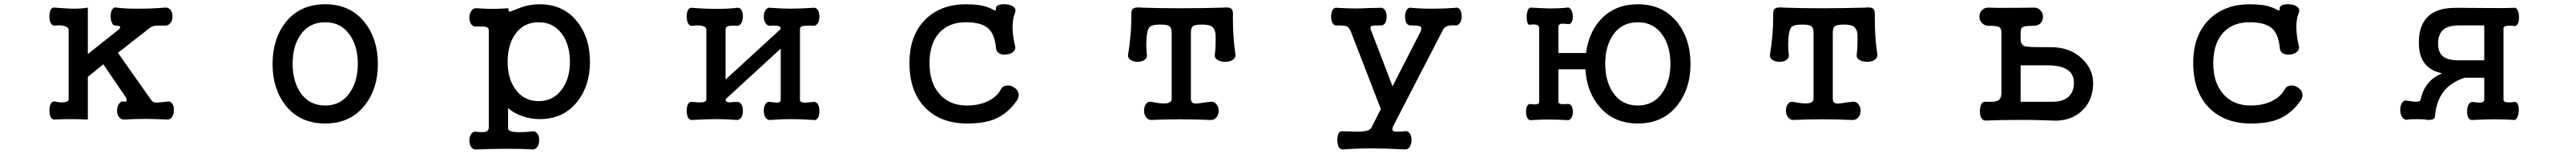

<svg xmlns="http://www.w3.org/2000/svg" viewBox="-20 -559 12040 719"><path d="M300.8 -418V-94.7Q300.8 -84 277.3 -81.1Q257.8 -80.1 237.3 -85Q224.6 -87.9 216.8 -73.2Q210.9 -61.5 210.9 -43Q210.9 -24.4 216.8 -11.7Q224.6 1 237.3 -1Q268.6 -2.9 307.6 -2.9Q347.7 -2.9 390.6 -1V-200.2L462.9 -258.8L559.6 -117.2Q572.3 -100.6 572.3 -90.8Q571.3 -82 559.6 -85Q544.9 -87.9 536.1 -74.2Q527.3 -61.5 527.3 -43.9Q526.4 -25.4 535.2 -13.7Q544.9 0 562.5 -1Q601.6 -3.9 668 -3.9Q720.7 -2.9 762.7 -1Q776.4 0 785.2 -14.6Q793 -27.3 793 -44.9Q793 -63.5 785.2 -75.2Q776.4 -87.9 762.7 -85L738.3 -82Q714.8 -79.1 707 -80.1Q695.3 -81.1 687.5 -90.8L531.2 -312.5L677.7 -426.8Q689.5 -436.5 704.1 -438.5Q712.9 -440.4 730.5 -439.5H751Q766.6 -438.5 777.3 -452.1Q786.1 -463.9 786.1 -482.4Q786.1 -500 777.3 -512.7Q766.6 -525.4 751 -523.4Q689.5 -518.6 633.8 -518.6Q568.4 -517.6 525.4 -523.4Q511.7 -527.3 503.9 -513.7Q497.1 -502.9 497.1 -483.4Q497.1 -465.8 502.9 -453.1Q508.8 -438.5 519.5 -439.5Q535.2 -439.5 540 -435.5Q544.9 -432.6 537.1 -422.9L390.6 -306.6V-523.4Q356.4 -517.6 314.5 -518.6Q285.2 -519.5 237.3 -523.4Q224.6 -526.4 216.8 -513.7Q210.9 -501 210.9 -482.4Q210.9 -463.9 216.8 -452.1Q224.6 -437.5 237.3 -439.5Q261.7 -442.4 277.3 -438.5Q300.8 -433.6 300.8 -418Z M1500 -539.1Q1380.9 -539.1 1313.5 -453.1Q1253.9 -376 1253.9 -259.8Q1253.9 -145.5 1313.5 -68.4Q1380.9 17.6 1500 17.6Q1618.2 17.6 1685.5 -68.4Q1746.1 -145.5 1746.1 -259.8Q1746.1 -376 1685.5 -453.1Q1618.2 -539.1 1500 -539.1ZM1500 -455.1Q1574.2 -455.1 1615.2 -395.5Q1652.3 -342.8 1652.3 -260.7Q1652.3 -180.7 1615.2 -127Q1574.2 -66.4 1500 -66.4Q1424.8 -66.4 1383.8 -127Q1347.7 -180.7 1347.7 -260.7Q1347.7 -342.8 1383.8 -395.5Q1424.8 -455.1 1500 -455.1Z M2498 -455.1Q2566.4 -455.1 2606.4 -400.4Q2643.6 -349.6 2643.6 -270.5Q2643.6 -192.4 2606.4 -142.6Q2567.4 -86.9 2498 -86.9Q2427.7 -86.9 2388.7 -142.6Q2352.5 -192.4 2352.5 -270.5Q2352.5 -349.6 2388.7 -400.4Q2427.7 -455.1 2498 -455.1ZM2264.6 34.2Q2264.6 51.8 2251 55.7Q2240.2 59.6 2210 56.6Q2192.4 52.7 2182.6 66.4Q2173.8 78.1 2173.8 96.7Q2173.8 115.2 2182.6 127.9Q2192.4 141.6 2210 138.7Q2276.4 135.7 2353.5 135.7Q2429.7 135.7 2464.8 138.7Q2481.4 140.6 2491.2 127Q2500 114.3 2500 94.7Q2500 76.2 2491.2 64.5Q2481.4 50.8 2464.8 54.7Q2417 59.6 2391.6 57.6Q2354.5 55.7 2354.5 39.1V-54.7Q2380.9 -30.3 2421.9 -16.6Q2460.9 -2.9 2502 -2.9Q2613.3 -2.9 2677.7 -84Q2737.3 -158.2 2737.3 -270.5Q2737.3 -383.8 2677.7 -458Q2613.3 -539.1 2502 -539.1Q2466.8 -539.1 2433.6 -530.3Q2414.1 -524.4 2387.7 -513.7Q2367.2 -504.9 2362.3 -504.9Q2354.5 -505.9 2356.4 -520.5Q2312.5 -517.6 2280.3 -517.6Q2248 -517.6 2209 -520.5Q2192.4 -522.5 2182.6 -507.8Q2173.8 -494.1 2173.8 -475.6Q2173.8 -457 2182.6 -445.3Q2192.4 -432.6 2209 -435.5Q2242.2 -435.5 2251 -433.6Q2265.6 -429.7 2264.6 -415Z M3281.2 -419.9V-95.7Q3281.2 -83 3260.7 -81.1Q3247.1 -80.1 3214.8 -83Q3203.1 -85.9 3195.3 -72.3Q3189.5 -60.5 3189.5 -42Q3189.5 -23.4 3195.3 -10.7Q3203.1 2.9 3214.8 1Q3285.2 -2.9 3328.1 -2.9Q3377.9 -2.9 3422.9 1Q3436.5 2 3445.3 -11.7Q3452.1 -24.4 3452.1 -42Q3452.1 -59.6 3445.3 -71.3Q3436.5 -85 3422.9 -83H3413.1Q3388.7 -80.1 3381.8 -82Q3371.1 -84 3371.1 -95.7L3628.9 -332V-91.8Q3627.9 -81.1 3616.2 -80.1Q3608.4 -79.1 3581.1 -83Q3566.4 -86.9 3557.6 -73.2Q3549.8 -61.5 3549.8 -43Q3549.8 -23.4 3557.6 -10.7Q3566.4 2.9 3581.1 1Q3627.9 -2.9 3678.7 -2.9Q3729.5 -2.9 3780.3 1Q3793.9 4.9 3802.7 -8.8Q3809.6 -20.5 3809.6 -40Q3809.6 -59.6 3802.7 -72.3Q3793.9 -85.9 3780.3 -83Q3750 -79.1 3736.3 -80.1Q3718.8 -82 3718.8 -91.8V-423.8Q3718.8 -434.6 3733.4 -437.5Q3742.2 -439.5 3769.5 -439.5L3780.3 -438.5Q3793.9 -437.5 3802.7 -451.2Q3809.6 -462.9 3809.6 -481.4Q3809.6 -500 3802.7 -511.7Q3793.9 -525.4 3780.3 -522.5Q3715.8 -518.6 3674.8 -518.6Q3634.8 -518.6 3581.1 -522.5Q3566.4 -525.4 3557.6 -511.7Q3549.8 -500 3549.8 -481.4Q3549.8 -462.9 3557.6 -451.2Q3566.4 -437.5 3581.1 -438.5L3589.8 -439.5Q3612.3 -439.5 3619.1 -437.5Q3628.9 -434.6 3628.9 -423.8L3371.1 -187.5V-419.9Q3371.1 -433.6 3381.8 -436.5Q3389.6 -439.5 3414.1 -439.5L3422.9 -438.5Q3436.5 -437.5 3445.3 -452.1Q3452.1 -464.8 3452.1 -482.4Q3452.1 -501 3445.3 -512.7Q3436.5 -525.4 3422.9 -522.5Q3387.7 -517.6 3330.1 -517.6Q3275.4 -517.6 3214.8 -522.5Q3202.1 -524.4 3195.3 -511.7Q3189.5 -500 3189.5 -481.4Q3189.5 -463.9 3195.3 -451.2Q3202.1 -437.5 3214.8 -438.5Q3244.1 -442.4 3260.7 -438.5Q3281.2 -434.6 3281.2 -419.9Z M4494.1 -455.1Q4566.4 -455.1 4598.6 -426.8Q4627.9 -400.4 4634.8 -338.9Q4634.8 -319.3 4650.4 -309.6Q4664.1 -301.8 4684.6 -304.7Q4704.1 -306.6 4715.8 -317.4Q4728.5 -329.1 4724.6 -343.8Q4714.8 -380.9 4712.9 -419.9Q4710.9 -463.9 4721.7 -493.2Q4731.4 -512.7 4719.7 -524.4Q4710 -535.2 4688.5 -538.1Q4668 -541 4651.4 -537.1Q4633.8 -531.2 4634.8 -520.5Q4634.8 -510.7 4631.8 -509.8Q4629.9 -509.8 4620.1 -514.6L4610.4 -519.5Q4586.9 -530.3 4556.6 -535.2Q4527.3 -539.1 4494.1 -539.1Q4378.9 -539.1 4306.6 -469.7Q4230.5 -395.5 4230.5 -265.6Q4230.5 -127 4308.6 -51.8Q4380.9 17.6 4500 17.6Q4579.1 17.6 4628.9 -2.9Q4690.4 -28.3 4733.4 -90.8Q4745.1 -109.4 4739.3 -127Q4734.4 -142.6 4716.8 -152.3Q4701.2 -162.1 4683.6 -159.2Q4665 -157.2 4657.2 -140.6Q4638.7 -106.4 4595.7 -85.9Q4553.7 -66.4 4499 -66.4Q4417 -66.4 4370.1 -121.1Q4324.2 -173.8 4324.2 -263.7Q4324.2 -355.5 4370.1 -406.2Q4415 -455.1 4494.1 -455.1Z M5456.1 -407.2V-98.6Q5456.1 -77.1 5423.8 -76.2Q5401.4 -75.2 5363.3 -83Q5345.7 -86.9 5335.9 -73.2Q5327.1 -61.5 5327.1 -43Q5327.1 -24.4 5335.9 -12.7Q5345.7 2 5363.3 1Q5418 -2 5497.1 -2Q5577.1 -2 5630.9 1Q5651.4 3.9 5664.1 -9.8Q5675.8 -22.5 5675.8 -42Q5675.8 -61.5 5664.1 -74.2Q5651.4 -87.9 5630.9 -83L5613.3 -81.1Q5573.2 -74.2 5561.5 -76.2Q5545.9 -79.1 5545.9 -98.6V-407.2Q5545.9 -429.7 5556.6 -437.5Q5567.4 -444.3 5599.6 -444.3Q5627 -444.3 5641.6 -436.5Q5658.2 -425.8 5661.1 -400.4Q5662.1 -373 5661.1 -352.5Q5661.1 -333 5658.2 -306.6Q5654.3 -290 5669.9 -279.3Q5684.6 -270.5 5706.1 -270.5Q5727.5 -270.5 5741.2 -279.3Q5756.8 -290 5753.9 -306.6Q5747.1 -354.5 5745.1 -387.7Q5742.2 -428.7 5742.2 -480.5Q5745.1 -510.7 5733.4 -519.5Q5723.6 -526.4 5696.3 -523.4Q5602.5 -520.5 5494.1 -520.5Q5386.7 -520.5 5317.4 -523.4Q5283.2 -527.3 5273.4 -516.6Q5265.6 -508.8 5267.6 -480.5Q5267.6 -446.3 5264.6 -404.3Q5259.8 -348.6 5252.9 -306.6Q5249 -290 5263.7 -279.3Q5277.3 -270.5 5296.9 -270.5Q5317.4 -270.5 5329.1 -279.3Q5343.8 -290 5339.8 -306.6L5337.9 -335Q5336.9 -352.5 5337.9 -363.3Q5337.9 -379.9 5340.8 -400.4Q5344.7 -427.7 5357.4 -436.5Q5370.1 -444.3 5403.3 -444.3Q5433.6 -444.3 5444.3 -437.5Q5456.1 -429.7 5456.1 -407.2Z M6293 -413.1 6433.6 -49.8 6389.6 37.1Q6380.9 51.8 6347.7 54.7Q6329.1 56.6 6285.2 54.7L6255.9 53.7Q6244.1 50.8 6236.3 63.5Q6230.5 76.2 6230.5 94.7Q6230.5 113.3 6236.3 126Q6244.1 139.6 6255.9 138.7Q6325.2 133.8 6391.6 133.8Q6458 133.8 6545.9 138.7Q6560.5 139.6 6569.3 126Q6577.1 113.3 6577.1 94.7Q6577.1 76.2 6569.3 64.5Q6560.5 50.8 6545.9 53.7Q6502.9 57.6 6493.2 53.7Q6482.4 48.8 6492.2 28.3L6720.7 -413.1Q6727.5 -429.7 6740.2 -435.5Q6753.9 -442.4 6781.2 -440.4Q6794.9 -438.5 6803.7 -452.1Q6811.5 -464.8 6811.5 -483.4Q6811.5 -502 6803.7 -513.7Q6794.9 -526.4 6781.2 -522.5Q6736.3 -518.6 6684.6 -518.6Q6629.9 -517.6 6576.2 -522.5Q6561.5 -525.4 6553.7 -511.7Q6546.9 -500 6546.9 -481.4Q6546.9 -462.9 6553.7 -451.2Q6561.5 -438.5 6576.2 -440.4Q6609.4 -440.4 6618.2 -435.5Q6626 -430.7 6620.1 -413.1L6488.3 -156.2L6389.6 -413.1Q6380.9 -431.6 6388.7 -436.5Q6394.5 -440.4 6428.7 -440.4Q6443.4 -437.5 6453.1 -450.2Q6460.9 -461.9 6460.9 -480.5Q6460.9 -499 6453.1 -511.7Q6443.4 -525.4 6428.7 -522.5L6380.9 -521.5Q6338.9 -519.5 6316.4 -519.5Q6278.3 -519.5 6229.5 -522.5Q6215.8 -525.4 6208 -511.7Q6201.2 -500 6201.2 -481.4Q6201.2 -462.9 6208 -451.2Q6215.8 -437.5 6229.5 -440.4Q6261.7 -440.4 6272.5 -436.5Q6285.2 -431.6 6293 -413.1Z M7173.8 -426.8V-83Q7173.8 -74.2 7162.1 -72.3Q7152.3 -70.3 7133.8 -73.2Q7123 -75.2 7117.2 -63.5Q7112.3 -53.7 7112.3 -37.1Q7112.3 -21.5 7117.2 -10.7Q7123 2 7133.8 2Q7177.7 -1 7215.8 -1Q7260.7 -1 7307.6 2Q7318.4 2 7325.2 -10.7Q7331.1 -21.5 7331.1 -37.1Q7331.1 -52.7 7325.2 -63.5Q7318.4 -75.2 7307.6 -73.2H7299.8Q7284.2 -72.3 7276.4 -73.2Q7263.7 -75.2 7263.7 -83V-235.4H7389.6Q7396.5 -128.9 7456.1 -60.5Q7522.5 17.6 7634.8 17.6Q7752.9 17.6 7820.3 -68.4Q7880.9 -145.5 7880.9 -259.8Q7880.9 -376 7820.3 -453.1Q7752.9 -539.1 7634.8 -539.1Q7530.3 -539.1 7464.8 -471.7Q7406.2 -411.1 7392.6 -311.5H7263.7V-434.6Q7263.7 -445.3 7276.4 -448.2Q7286.1 -449.2 7309.6 -446.3Q7321.3 -445.3 7327.1 -459Q7332 -469.7 7331.1 -486.3Q7329.1 -503.9 7322.3 -514.6Q7314.5 -526.4 7303.7 -523.4Q7269.5 -519.5 7222.7 -519.5Q7188.5 -520.5 7138.7 -523.4Q7127 -525.4 7121.1 -512.7Q7116.2 -501 7115.2 -483.4Q7115.2 -467.8 7118.2 -455.1Q7122.1 -442.4 7128.9 -443.4Q7152.3 -446.3 7161.1 -443.4Q7173.8 -440.4 7173.8 -426.8ZM7634.8 -455.1Q7709 -455.1 7750 -395.5Q7787.1 -342.8 7787.1 -260.7Q7787.1 -180.7 7750 -127Q7709 -66.4 7634.8 -66.4Q7559.6 -66.4 7518.6 -127Q7482.4 -180.7 7482.4 -260.7Q7482.4 -342.8 7518.6 -395.5Q7559.6 -455.1 7634.8 -455.1Z M8456.1 -407.2V-98.6Q8456.1 -77.1 8423.8 -76.2Q8401.4 -75.2 8363.3 -83Q8345.7 -86.9 8335.9 -73.2Q8327.1 -61.5 8327.1 -43Q8327.1 -24.4 8335.9 -12.7Q8345.7 2 8363.3 1Q8418 -2 8497.1 -2Q8577.1 -2 8630.9 1Q8651.4 3.9 8664.1 -9.8Q8675.8 -22.5 8675.8 -42Q8675.8 -61.5 8664.1 -74.2Q8651.4 -87.9 8630.9 -83L8613.3 -81.1Q8573.2 -74.2 8561.5 -76.2Q8545.9 -79.1 8545.9 -98.6V-407.2Q8545.9 -429.7 8556.6 -437.5Q8567.4 -444.3 8599.6 -444.3Q8627 -444.3 8641.6 -436.5Q8658.2 -425.8 8661.1 -400.4Q8662.1 -373 8661.1 -352.5Q8661.1 -333 8658.2 -306.6Q8654.3 -290 8669.9 -279.3Q8684.6 -270.5 8706.1 -270.5Q8727.5 -270.5 8741.2 -279.3Q8756.8 -290 8753.9 -306.6Q8747.1 -354.5 8745.1 -387.7Q8742.2 -428.7 8742.2 -480.5Q8745.1 -510.7 8733.4 -519.5Q8723.6 -526.4 8696.3 -523.4Q8602.5 -520.5 8494.1 -520.5Q8386.7 -520.5 8317.4 -523.4Q8283.2 -527.3 8273.4 -516.6Q8265.6 -508.8 8267.6 -480.5Q8267.6 -446.3 8264.6 -404.3Q8259.8 -348.6 8252.9 -306.6Q8249 -290 8263.7 -279.3Q8277.3 -270.5 8296.9 -270.5Q8317.4 -270.5 8329.1 -279.3Q8343.8 -290 8339.8 -306.6L8337.9 -335Q8336.9 -352.5 8337.9 -363.3Q8337.9 -379.9 8340.8 -400.4Q8344.7 -427.7 8357.4 -436.5Q8370.1 -444.3 8403.3 -444.3Q8433.6 -444.3 8444.3 -437.5Q8456.1 -429.7 8456.1 -407.2Z M9334 -126Q9334 -96.7 9316.4 -88.9Q9302.7 -82 9258.8 -84Q9246.1 -85 9239.3 -71.3Q9233.4 -57.6 9233.4 -39.1Q9233.4 -20.5 9240.2 -8.8Q9248 4.9 9260.7 3.9Q9330.1 1 9395.5 1Q9480.5 0 9570.3 3.9Q9657.2 8.8 9710.9 -42Q9762.7 -90.8 9762.7 -170.9Q9762.7 -233.4 9714.8 -281.2Q9658.2 -338.9 9563.5 -338.9H9523.4Q9459 -338.9 9444.3 -342.8Q9423.8 -349.6 9423.8 -376V-408.2Q9423.8 -428.7 9435.5 -433.6Q9446.3 -438.5 9480.5 -438.5Q9502.9 -437.5 9516.6 -450.2Q9528.3 -462.9 9528.3 -480.5Q9528.3 -499 9516.6 -510.7Q9502.9 -525.4 9480.5 -523.4Q9442.4 -522.5 9377 -522.5Q9304.7 -521.5 9279.3 -523.4Q9256.8 -525.4 9243.2 -511.7Q9231.4 -500 9231.4 -481.4Q9231.4 -463.9 9243.2 -451.2Q9256.8 -437.5 9279.3 -438.5Q9310.5 -438.5 9321.3 -433.6Q9334 -427.7 9334 -408.2ZM9423.8 -253.9H9550.8Q9611.3 -253.9 9642.6 -233.4Q9672.9 -212.9 9672.9 -172.9Q9672.9 -124 9640.6 -101.6Q9615.2 -84 9573.2 -84H9423.8Z M10494.1 -455.1Q10566.4 -455.1 10598.6 -426.8Q10627.9 -400.4 10634.8 -338.9Q10634.8 -319.3 10650.4 -309.6Q10664.1 -301.8 10684.6 -304.7Q10704.1 -306.6 10715.8 -317.4Q10728.5 -329.1 10724.6 -343.8Q10714.8 -380.9 10712.9 -419.9Q10710.9 -463.9 10721.7 -493.2Q10731.4 -512.7 10719.7 -524.4Q10710 -535.2 10688.5 -538.1Q10668 -541 10651.4 -537.1Q10633.8 -531.2 10634.8 -520.5Q10634.8 -510.7 10631.8 -509.8Q10629.9 -509.8 10620.1 -514.6L10610.4 -519.5Q10586.9 -530.3 10556.6 -535.2Q10527.3 -539.1 10494.1 -539.1Q10378.9 -539.1 10306.6 -469.7Q10230.5 -395.5 10230.5 -265.6Q10230.5 -127 10308.6 -51.8Q10380.9 17.6 10500 17.6Q10579.1 17.6 10628.9 -2.9Q10690.4 -28.3 10733.4 -90.8Q10745.1 -109.4 10739.3 -127Q10734.4 -142.6 10716.8 -152.3Q10701.2 -162.1 10683.6 -159.2Q10665 -157.2 10657.2 -140.6Q10638.7 -106.4 10595.7 -85.9Q10553.7 -66.4 10499 -66.4Q10417 -66.4 10370.1 -121.1Q10324.2 -173.8 10324.2 -263.7Q10324.2 -355.5 10370.1 -406.2Q10415 -455.1 10494.1 -455.1Z M11590.8 -440.4V-277.3H11471.7Q11418.9 -277.3 11396.5 -296.9Q11375 -315.4 11375 -356.4Q11375 -396.5 11396.5 -418Q11420.9 -440.4 11471.7 -440.4ZM11680.7 -427.7Q11680.7 -436.5 11698.2 -438.5Q11712.9 -440.4 11733.4 -437.5Q11743.2 -437.5 11749 -451.2Q11753.9 -462.9 11752.9 -481.4Q11752.9 -499 11747.1 -510.7Q11740.2 -524.4 11731.4 -522.5Q11686.5 -520.5 11620.1 -521.5Q11574.2 -521.5 11456.1 -522.5Q11350.6 -522.5 11310.5 -460.9Q11284.2 -421.9 11285.2 -356.4Q11285.2 -297.9 11313.5 -261.7Q11341.8 -226.6 11394.5 -216.8Q11345.7 -197.3 11320.3 -159.2Q11301.8 -133.8 11293 -92.8Q11290 -84 11270.5 -84Q11259.8 -84 11237.3 -87.9L11230.5 -88.9Q11214.8 -92.8 11206.1 -78.1Q11198.2 -66.4 11198.2 -45.9Q11198.2 -26.4 11206.1 -13.7Q11214.8 1 11229.5 0Q11246.1 -2.9 11279.3 -2.9Q11311.5 -2.9 11327.1 1Q11349.6 1 11356.4 -5.9Q11361.3 -10.7 11361.3 -25.4L11362.3 -34.2Q11372.1 -100.6 11409.2 -141.6Q11443.4 -178.7 11501 -196.3H11590.8V-92.8Q11590.8 -82 11573.2 -80.1Q11562.5 -79.1 11538.1 -83Q11525.4 -85 11517.6 -71.3Q11510.7 -58.6 11510.7 -40Q11509.8 -20.5 11516.6 -8.8Q11524.4 3.9 11540 1Q11586.9 -2 11637.7 -2Q11687.5 -2 11731.4 1Q11738.3 2 11745.1 -11.7Q11751 -23.4 11752 -41Q11752.9 -60.5 11748 -71.3Q11742.2 -85 11730.5 -83Q11713.9 -80.1 11698.2 -81.1Q11680.7 -83 11680.7 -92.8Z"/></svg>

Font: GungsuhChe
Style: Regular
Weight: 400
Monospace: yes
Version: Version 2.21